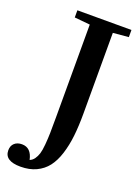

<svg xmlns="http://www.w3.org/2000/svg" viewBox="-197 -734 775 1072"><g transform="rotate(20 190.0 -198.5)"><path d="M68.4 266.1Q-26.4 266.1 -26.4 203.1Q-26.4 175.8 -9.5 160.6Q7.3 145.5 34.7 145.5Q89.8 145.5 104 213.4Q120.1 207 130.6 192.1Q141.1 177.2 147.2 158Q153.3 138.7 156.5 102.8Q159.7 66.9 160.4 31.7Q161.1 -3.4 161.1 -64V-611.8L68.8 -620.6V-663.1H390.1V-620.6L297.9 -612.3V-133.3Q297.9 -58.1 291.3 1Q284.7 60.1 268.6 110.8Q252.4 161.6 226.6 195.1Q200.7 228.5 160.9 247.3Q121.1 266.1 68.4 266.1Z"/></g></svg>

Font: Elstob 6pt SemiBold
Style: Regular
Weight: 600
Designer: Peter S. Baker
Version: Version 1.015